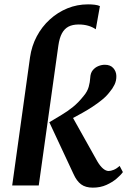

<svg xmlns="http://www.w3.org/2000/svg" viewBox="-20 -852 586 882"><path d="M36 0 118 -589Q125.5 -641 149 -685.2Q172.5 -729.5 208.8 -762.5Q245 -795.5 289.8 -813.8Q334.5 -832 384.5 -832Q401 -832 415.2 -830.2Q429.5 -828.5 439 -824L420 -717.5Q404 -728.5 384.5 -734Q365 -739.5 341.5 -739.5Q313.5 -739.5 294.8 -729.8Q276 -720 264.5 -698.8Q253 -677.5 248 -642L158 0ZM406.5 10Q373 10 352.5 -5.2Q332 -20.5 317.5 -53L206.5 -290.5Q235.5 -308 262.5 -324Q289.5 -340 315 -360.5Q340.5 -381 364.5 -411.5Q381.5 -431.5 387.5 -453.2Q393.5 -475 394.5 -494.5Q395.5 -516.5 406.2 -529.5Q417 -542.5 432 -548.5Q447 -554.5 461.5 -554.5Q487 -554.5 500.5 -539.2Q514 -524 514.5 -503Q515 -481.5 506 -463Q497 -444.5 483.5 -429Q470 -411 449.5 -394.2Q429 -377.5 405.5 -362Q382 -346.5 358.5 -333.5Q335 -320.5 315.5 -310L427 -111Q440 -89 453.2 -77.8Q466.5 -66.5 479 -66.5Q489 -66.5 502.2 -71.8Q515.5 -77 529.5 -90L544.5 -61.5Q535.5 -48.5 516 -31.8Q496.5 -15 468.8 -2.5Q441 10 406.5 10Z"/></svg>

Font: Merriweather 48pt SemiBold
Style: Italic
Weight: 600
Italic angle: -7.8°
Designer: Eben Sorkin
Foundry: Eben Sorkin
Version: Version 2.101